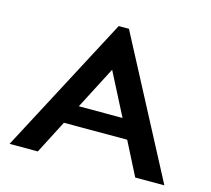

<svg xmlns="http://www.w3.org/2000/svg" viewBox="-93 -742 937 853"><g transform="rotate(15 375.0 -315.5)"><path d="M597 0 519 -153H228L149 0H19L352 -631H399L731 0ZM374 -436 273 -241H474Z"/></g></svg>

Font: Inconsolata ExtraExpanded
Style: Bold
Weight: 700
Width: 8
Monospace: yes
Designer: Raph Levien, Cyreal, Brenton Simpson
Foundry: Raph Levien, Cyreal, Google
Version: Version 3.100; ttfautohint (v1.8.4.7-5d5b)